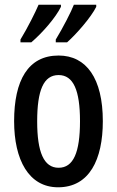

<svg xmlns="http://www.w3.org/2000/svg" viewBox="-20 -786 498 816"><path d="M389 -757V-766H294C283 -737 247 -667 217 -618V-606H265C305 -641 368 -714 389 -757ZM239 -757V-766H144C131 -735 98 -669 67 -618V-606H113C162 -648 217 -712 239 -757ZM417 -271C417 -453 347 -550 229 -550C99 -550 40 -444 40 -271C40 -107 102 10 227 10C360 10 417 -108 417 -271ZM138 -270C138 -402 165 -467 229 -467C292 -467 320 -402 320 -271C320 -138 292 -73 229 -73C166 -73 138 -140 138 -270Z"/></svg>

Font: Noto Sans Arabic ExtCond Med
Style: Regular
Weight: 500
Width: 2
Designer: Monotype Design Team, Nadine Chahine, Nizar Qandah and Khaled Hosny
Foundry: Monotype Imaging Inc.
Version: Version 2.012